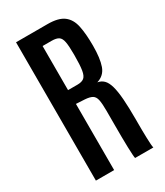

<svg xmlns="http://www.w3.org/2000/svg" viewBox="-211 -946 890 1033"><g transform="rotate(-30 234.5 -429.5)"><path d="M67.9 0V-859.4H263.2Q331.1 -859.4 364 -834.2Q397 -809.1 407.2 -759.5Q417.5 -710 417.5 -636.7Q417.5 -558.6 401.6 -513.4Q385.7 -468.3 338.9 -454.1Q361.8 -450.2 377.2 -434.8Q392.6 -419.4 401.6 -387.9Q410.6 -356.4 414.6 -304.9Q418.5 -253.4 418.5 -176.8Q418.5 -169.9 418.5 -151.4Q418.5 -132.8 418.7 -109.4Q418.9 -85.9 419.7 -62.7Q420.4 -39.6 421.6 -22.5Q422.9 -5.4 424.8 0H311.5Q310.1 -3.4 308.8 -21.7Q307.6 -40 306.6 -69.3Q305.7 -98.6 305.4 -135.5Q305.2 -172.4 305.2 -213.6Q305.2 -254.9 305.2 -297.4Q305.2 -341.8 300.3 -365Q295.4 -388.2 280.3 -397.2Q265.1 -406.2 233.9 -408.2L181.2 -411.1V0ZM181.6 -496.6H240.7Q267.1 -496.6 281 -507.6Q294.9 -518.6 300 -549.8Q305.2 -581.1 305.2 -642.1V-647.5Q305.2 -698.7 300.3 -725.1Q295.4 -751.5 281 -761Q266.6 -770.5 237.3 -770.5H181.6Z"/></g></svg>

Font: Antonio SemiBold
Style: Regular
Weight: 600
Designer: Vernon Adams
Foundry: Vernon Adams
Version: Version 1.002